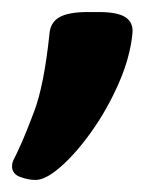

<svg xmlns="http://www.w3.org/2000/svg" viewBox="-65 -174 273 319"><path d="M-6 125Q-18 125 -31.5 120Q-45 115 -45 102Q-45 96 -41.5 89.5Q-38 83 -34 74Q-24 53 -8 10.5Q8 -32 17 -116Q18 -136 33 -145Q48 -154 81 -154H99Q131 -154 144 -145Q157 -136 155 -118Q151 -78 132 -35Q113 8 87.5 44Q62 80 36.5 102.5Q11 125 -6 125Z"/></svg>

Font: Asap Semi Condensed Semi Condensed Regular
Style: Bold Italic
Weight: 700
Width: 4
Italic angle: -6°
Designer: Pablo Cosgaya
Foundry: Omnibus-Type
Version: Version 3.001; ttfautohint (v1.8.4.7-5d5b)